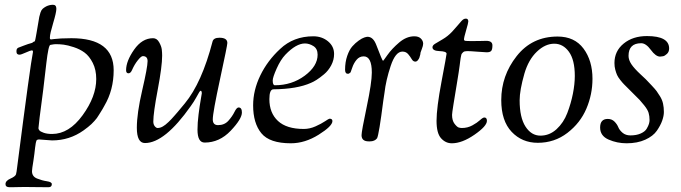

<svg xmlns="http://www.w3.org/2000/svg" viewBox="-20 -588 2851 804"><path d="M3 183Q3 169 23.5 160Q44 151 47 142Q49 137 53 103Q107 -317 118 -370V-372Q118 -377 113 -377Q108 -377 88 -368Q68 -359 62 -359Q49 -359 49 -371V-375Q49 -384 56 -388Q68 -393 79.5 -397Q91 -401 97.5 -403.5Q104 -406 109.5 -407Q115 -408 118 -411Q121 -414 123.5 -414Q126 -414 127 -419Q128 -424 128.5 -425.5Q129 -427 130.5 -436Q132 -445 133 -450Q136 -466 139.5 -488Q143 -510 144.5 -517.5Q146 -525 149.5 -535.5Q153 -546 158.5 -551Q164 -556 173 -561Q187 -568 202 -568Q216 -568 216 -551Q216 -536 202.5 -491Q189 -446 189 -432V-428Q189 -423 194 -423Q196 -423 206.5 -424.5Q217 -426 236 -427Q255 -428 279 -428Q456 -428 456 -294Q456 -211 417 -145Q415 -141 409.5 -131.5Q404 -122 401.5 -118.5Q399 -115 394 -106.5Q389 -98 385.5 -93.5Q382 -89 375.5 -81.5Q369 -74 363 -68.5Q357 -63 348.5 -56Q340 -49 330 -42Q271 0 198 0Q190 0 170.5 -2Q151 -4 144 -4Q135 -4 132.5 1Q130 6 127 30Q125 46 124 56Q123 67 120 84.5Q117 102 115.5 113.5Q114 125 114 129Q114 151 135 159.5Q156 168 176.5 171Q197 174 197 183Q197 196 183 196Q165 196 130.5 195.5Q96 195 83 195Q71 195 52.5 195.5Q34 196 29 196H20Q3 196 3 183ZM141 -51Q141 -47 145 -42Q149 -37 163 -32Q177 -27 198 -27Q269 -27 326 -105.5Q383 -184 383 -257Q383 -296 368.5 -324.5Q354 -353 334.5 -367.5Q315 -382 289 -390.5Q263 -399 246.5 -401Q230 -403 215 -403Q206 -403 199.5 -401.5Q193 -400 191 -400Q183 -400 174 -323L161 -212Q141 -62 141 -51Z M508 -294Q508 -332 541.5 -380Q575 -428 621 -428Q637 -428 646.5 -411Q656 -394 657.5 -380.5Q659 -367 659 -355Q659 -310 640.5 -212.5Q622 -115 622 -79Q622 -67 628 -59.5Q634 -52 640 -52Q645 -52 650.5 -53.5Q656 -55 662 -58.5Q668 -62 673 -66Q678 -70 685.5 -77Q693 -84 697.5 -89Q702 -94 710.5 -103.5Q719 -113 724 -119Q729 -125 739 -137Q749 -149 754 -155Q825 -241 870 -414Q874 -430 899 -430Q932 -430 932 -408Q932 -398 901.5 -257Q871 -116 871 -88Q871 -64 893 -64Q920 -64 936.5 -82.5Q953 -101 962 -119.5Q971 -138 979 -138Q993 -138 993 -117Q993 -90 946 -40.5Q899 9 837 9Q807 9 807 -45Q807 -73 811.5 -109Q816 -145 820.5 -170Q825 -195 825 -197Q825 -208 820 -208Q818 -208 814 -201.5Q810 -195 801 -178.5Q792 -162 779 -144Q670 11 587 11Q553 11 553 -53Q553 -113 575.5 -210Q598 -307 598 -332Q598 -353 578 -353Q571 -353 557 -335.5Q543 -318 533 -295Q527 -281 518 -281Q508 -281 508 -294Z M1040 -147Q1040 -210 1070 -272Q1100 -334 1153 -383Q1209 -436 1292 -436Q1328 -436 1353.5 -415Q1379 -394 1379 -362Q1379 -337 1367 -314.5Q1355 -292 1337 -277Q1319 -262 1305.5 -253.5Q1292 -245 1282 -241Q1224 -215 1125 -214Q1108 -214 1108 -173Q1108 -115 1144 -81.5Q1180 -48 1252 -48Q1277 -48 1301.5 -59Q1326 -70 1341.5 -80.5Q1357 -91 1360 -91Q1372 -91 1372 -81Q1372 -60 1314.5 -24Q1257 12 1198 12Q1109 12 1074.5 -30Q1040 -72 1040 -147ZM1122 -251Q1122 -231 1131 -231Q1202 -231 1256 -271Q1310 -311 1310 -359Q1310 -384 1292.5 -395Q1275 -406 1257 -406Q1220 -406 1175 -359Q1155 -338 1138.5 -301Q1122 -264 1122 -251Z M1425 -296Q1425 -328 1434 -354Q1443 -380 1455.5 -394Q1468 -408 1482 -418Q1496 -428 1505.5 -431Q1515 -434 1519 -434Q1543 -434 1556 -399Q1581 -333 1584 -333Q1585 -333 1603 -358.5Q1621 -384 1651.5 -410Q1682 -436 1715 -436Q1733 -436 1742.5 -426.5Q1752 -417 1752 -405Q1752 -397 1746.5 -383Q1741 -369 1741 -368L1740 -360Q1738 -351 1736 -346Q1734 -341 1729.5 -335.5Q1725 -330 1719 -330Q1710 -330 1704 -340.5Q1698 -351 1689 -361.5Q1680 -372 1665 -372Q1636 -372 1616 -312Q1596 -252 1590 -199L1585 -166Q1567 -25 1559 -9Q1549 4 1529 4H1524Q1494 4 1494 -22Q1494 -38 1515.5 -140Q1537 -242 1537 -284Q1537 -352 1503 -352Q1485 -352 1473 -337.5Q1461 -323 1455 -304.5Q1449 -286 1448 -285Q1442 -279 1437 -279Q1425 -279 1425 -296Z M1791 -390Q1791 -398 1801.5 -404.5Q1812 -411 1833.5 -423.5Q1855 -436 1873 -455Q1885 -468 1896 -481Q1907 -494 1911.5 -499Q1916 -504 1920.5 -507Q1925 -510 1931 -510Q1941 -510 1941 -498Q1941 -492 1932 -461.5Q1923 -431 1923 -423Q1923 -418 1928.5 -417Q1934 -416 1958 -416Q1981 -416 1997.5 -416.5Q2014 -417 2016 -417Q2042 -417 2042 -398Q2042 -381 2037 -375Q2032 -369 2018 -369Q2011 -369 1980 -371.5Q1949 -374 1937 -374Q1931 -374 1926.5 -373Q1922 -372 1919 -369Q1916 -366 1914 -363.5Q1912 -361 1911 -355Q1910 -349 1909 -345Q1908 -341 1907 -331Q1906 -321 1905 -315Q1902 -291 1893.5 -240Q1885 -189 1879 -151.5Q1873 -114 1873 -107Q1873 -83 1883.5 -69.5Q1894 -56 1901 -54Q1908 -52 1914 -52Q1938 -52 1958 -63Q1978 -74 1990 -85Q2002 -96 2008 -96Q2019 -96 2019 -82Q2019 -60 1967 -24Q1915 12 1872 12Q1846 12 1827 -9Q1808 -30 1808 -82Q1808 -136 1829 -247Q1850 -358 1850 -363Q1850 -373 1820.5 -374Q1791 -375 1791 -390Z M2079 -169Q2079 -271 2143.5 -353Q2208 -435 2315 -435Q2386 -435 2423.5 -384.5Q2461 -334 2461 -258Q2461 -193 2435.5 -133Q2410 -73 2356 -31.5Q2302 10 2232 10Q2166 10 2122.5 -36Q2079 -82 2079 -169ZM2156 -168Q2156 -96 2180.5 -58Q2205 -20 2243 -20Q2281 -20 2310.5 -47Q2340 -74 2355.5 -114.5Q2371 -155 2379 -195.5Q2387 -236 2387 -270Q2387 -337 2362.5 -371Q2338 -405 2301 -405Q2263 -405 2228 -371.5Q2193 -338 2176 -280Q2156 -210 2156 -168Z M2493 -54Q2493 -90 2525 -90Q2542 -90 2553 -79Q2564 -68 2569 -55.5Q2574 -43 2587 -32Q2600 -21 2620 -21Q2645 -21 2663 -29Q2681 -37 2688 -49Q2695 -61 2697.5 -69.5Q2700 -78 2700 -85Q2700 -102 2696 -115.5Q2692 -129 2677.5 -147Q2663 -165 2658.5 -169.5Q2654 -174 2631 -197Q2625 -203 2612 -216Q2599 -229 2593 -235Q2587 -241 2577.5 -253Q2568 -265 2564 -274Q2560 -283 2556.5 -296Q2553 -309 2553 -324Q2553 -374 2591.5 -405.5Q2630 -437 2689 -437Q2782 -437 2782 -385Q2782 -371 2773 -362.5Q2764 -354 2756.5 -352.5Q2749 -351 2744 -351Q2726 -351 2705.5 -379Q2685 -407 2665 -407Q2612 -407 2612 -354Q2612 -337 2624 -319Q2636 -301 2663 -276Q2690 -251 2691 -249Q2695 -245 2709.5 -229.5Q2724 -214 2729.5 -206.5Q2735 -199 2744 -184.5Q2753 -170 2756.5 -154Q2760 -138 2760 -119Q2760 -103 2753 -83Q2746 -63 2730.5 -40.5Q2715 -18 2682 -3Q2649 12 2604 12Q2564 12 2528.5 -3.5Q2493 -19 2493 -54Z"/></svg>

Font: OFL Sorts Mill Goudy TT
Style: Italic
Weight: 500
Italic angle: -6°
Version: Version 003.000